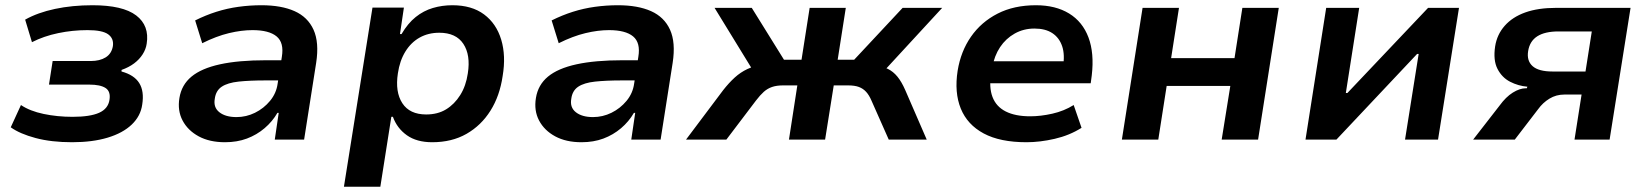

<svg xmlns="http://www.w3.org/2000/svg" viewBox="-20 -533 6295 733"><path d="M255 10Q176 10 116 -6Q56 -22 21 -47L60 -132Q94 -109 146.5 -98Q199 -87 257 -87Q324 -87 358.5 -102.5Q393 -118 398 -152Q403 -184 383 -197Q363 -210 321 -210H167L181 -300H326Q361 -300 383.5 -314Q406 -328 411 -357Q415 -386 393 -402Q371 -418 314 -418Q257 -418 202 -406.5Q147 -395 102 -372L76 -458Q124 -485 190 -499Q256 -513 333 -513Q449 -513 500 -474Q551 -435 540 -366Q537 -345 524.5 -325.5Q512 -306 492 -291Q472 -276 444 -266V-260Q492 -247 511.5 -216Q531 -185 523 -134Q517 -90 483 -57.5Q449 -25 391 -7.5Q333 10 255 10Z M839 10Q780 10 738.5 -12.5Q697 -35 677 -73Q657 -111 665 -159Q673 -209 711 -240.5Q749 -272 820 -287.5Q891 -303 996 -303H1073L1062 -226H994Q933 -226 891 -221.5Q849 -217 826.5 -202Q804 -187 800 -156Q794 -123 817.5 -104.5Q841 -86 883 -86Q920 -86 953.5 -102.5Q987 -119 1011 -148Q1035 -177 1040 -214L1056 -316Q1065 -370 1036 -394Q1007 -418 944 -418Q902 -418 854 -406.5Q806 -395 752 -368L725 -455Q765 -475 806 -488Q847 -501 890.5 -507Q934 -513 978 -513Q1054 -513 1104.5 -490.5Q1155 -468 1177 -419.5Q1199 -371 1187 -293L1141 0H1029L1044 -102H1039Q1020 -69 990 -43.5Q960 -18 922.5 -4Q885 10 839 10Z M1293 180 1402 -504H1522L1507 -403H1513Q1537 -444 1567 -468Q1597 -492 1632.5 -502.5Q1668 -513 1707 -513Q1781 -513 1828 -478Q1875 -443 1893.5 -381.5Q1912 -320 1899 -243Q1888 -167 1852.5 -110.5Q1817 -54 1761 -22Q1705 10 1630 10Q1571 10 1533.5 -16.5Q1496 -43 1480 -87H1474L1432 180ZM1607 -96Q1651 -96 1683 -115.5Q1715 -135 1737 -170Q1759 -205 1766 -253Q1777 -323 1749 -365.5Q1721 -408 1657 -408Q1615 -408 1582 -389.5Q1549 -371 1527.5 -336Q1506 -301 1499 -253Q1488 -182 1516 -139Q1544 -96 1607 -96Z M2200 10Q2141 10 2099.5 -12.5Q2058 -35 2038 -73Q2018 -111 2026 -159Q2034 -209 2072 -240.5Q2110 -272 2181 -287.5Q2252 -303 2357 -303H2434L2423 -226H2355Q2294 -226 2252 -221.5Q2210 -217 2187.5 -202Q2165 -187 2161 -156Q2155 -123 2178.5 -104.5Q2202 -86 2244 -86Q2281 -86 2314.5 -102.5Q2348 -119 2372 -148Q2396 -177 2401 -214L2417 -316Q2426 -370 2397 -394Q2368 -418 2305 -418Q2263 -418 2215 -406.5Q2167 -395 2113 -368L2086 -455Q2126 -475 2167 -488Q2208 -501 2251.5 -507Q2295 -513 2339 -513Q2415 -513 2465.5 -490.5Q2516 -468 2538 -419.5Q2560 -371 2548 -293L2502 0H2390L2405 -102H2400Q2381 -69 2351 -43.5Q2321 -18 2283.5 -4Q2246 10 2200 10Z M2599 0 2741 -189Q2763 -217 2785 -237Q2807 -257 2833.5 -269.5Q2860 -282 2893 -285L2865 -247L2708 -503H2850L2973 -305H3040L3071 -503H3209L3178 -305H3241L3426 -503H3577L3341 -247L3318 -284Q3349 -280 3369.5 -270Q3390 -260 3406 -240.5Q3422 -221 3436 -189L3518 0H3373L3307 -149Q3298 -170 3286.5 -182.5Q3275 -195 3259 -201Q3243 -207 3217 -207H3163L3130 0H2992L3024 -207H2970Q2945 -207 2927.5 -201Q2910 -195 2896 -182.5Q2882 -170 2866 -149L2753 0Z M3899 10Q3798 10 3735.5 -23.5Q3673 -57 3648 -118.5Q3623 -180 3636 -263Q3648 -337 3687 -393Q3726 -449 3788.5 -481Q3851 -513 3935 -513Q4010 -513 4061.5 -481.5Q4113 -450 4135.5 -390Q4158 -330 4148 -245L4144 -215H3737L3749 -299H4056L4038 -277Q4046 -324 4035 -356.5Q4024 -389 3997.5 -406.5Q3971 -424 3929 -424Q3888 -424 3854 -405Q3820 -386 3798 -353Q3776 -320 3768 -275L3764 -254Q3755 -200 3769 -163Q3783 -126 3819.5 -107.5Q3856 -89 3913 -89Q3953 -89 3997.5 -99Q4042 -109 4079 -132L4109 -45Q4063 -16 4006.5 -3Q3950 10 3899 10Z M4263 0 4342 -503H4481L4451 -311H4693L4723 -503H4862L4783 0H4644L4677 -205H4434L4402 0Z M4964 0 5043 -503H5169L5118 -178H5124L5432 -503H5550L5470 0H5344L5396 -327H5390L5082 0Z M5604 0 5705 -130Q5729 -163 5755.5 -179.5Q5782 -196 5805 -196H5809L5811 -202Q5776 -205 5745 -221Q5714 -237 5697 -270Q5680 -303 5688 -356Q5695 -401 5724.5 -434.5Q5754 -468 5803 -485.5Q5852 -503 5921 -503H6205L6125 0H5991L6018 -172H5952Q5921 -172 5895.5 -156.5Q5870 -141 5852 -116L5763 0ZM5907 -260H6033L6057 -413H5930Q5878 -413 5849 -394.5Q5820 -376 5814 -338Q5808 -301 5831 -280.5Q5854 -260 5907 -260Z"/></svg>

Font: Nunito Sans 6pt
Style: Bold Italic
Weight: 700
Italic angle: -9°
Version: Version 3.101;gftools[0.9.27]